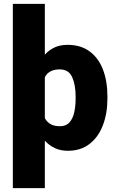

<svg xmlns="http://www.w3.org/2000/svg" viewBox="-20 -770 601 993"><path d="M535.6 -270.5V-260.3Q535.6 -183.6 512.2 -122.3Q488.8 -61 443.1 -25.6Q397.5 9.8 330.6 9.8Q292.5 9.8 263.2 -4.2Q233.9 -18.1 211.9 -42.5V203.1H46.4V-750H211.9V-487.3Q233.9 -511.7 262.7 -524.9Q291.5 -538.1 329.6 -538.1Q397 -538.1 442.9 -504.6Q488.8 -471.2 512.2 -411.1Q535.6 -351.1 535.6 -270.5ZM371.1 -260.3V-270.5Q371.1 -332 353 -371.6Q335 -411.1 289.1 -411.1Q232.4 -411.1 211.9 -370.6V-159.2Q222.2 -139.2 241.2 -128.2Q260.3 -117.2 290 -117.2Q321.3 -117.2 338.9 -136.5Q356.4 -155.8 363.8 -188.2Q371.1 -220.7 371.1 -260.3Z"/></svg>

Font: Vazirmatn FD Black
Style: Regular
Weight: 900
Designer: Saber Rastikerdar
Foundry: Saber Rastikerdar
Version: Version 33.003